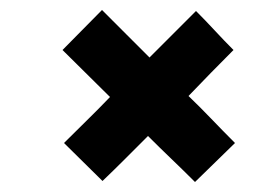

<svg xmlns="http://www.w3.org/2000/svg" viewBox="-20 -364 559 384"><path d="M279 -249Q303 -273 325.5 -295.5Q348 -318 372 -342Q391 -323 409.5 -303Q428 -283 447 -264Q425 -242 402 -218.5Q379 -195 357 -172Q380 -150 402.5 -126.5Q425 -103 450 -78L370 0Q347 -23 323 -46Q299 -69 276 -92Q254 -70 231 -47Q208 -24 185 -2Q166 -21 146.5 -40Q127 -59 108 -78Q131 -101 154 -123.5Q177 -146 200 -170L105 -264L184 -344Z"/></svg>

Font: Reem Kufi Fun
Style: Regular
Weight: 400
Designer: Khaled Hosny
Version: Version 1.005